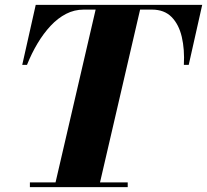

<svg xmlns="http://www.w3.org/2000/svg" viewBox="-20 -770 852 790"><path d="M204 0 378 -750H561L387 0ZM103 0V-19.5H505.5V0ZM71.5 -503 127 -750H812L756.5 -503H736.5Q740 -566.5 728 -618Q716 -669.5 686 -700Q656 -730.5 605 -730.5H324.5Q286 -730.5 252 -713Q218 -695.5 188.5 -664Q159 -632.5 134.5 -591.5Q110 -550.5 91 -503Z"/></svg>

Font: Bodoni Moda ExtraBold
Style: Italic
Weight: 800
Italic angle: -13°
Version: Version 2.005